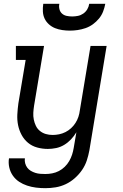

<svg xmlns="http://www.w3.org/2000/svg" viewBox="-20 -770 640 1003"><path d="M217 213Q192 213 168 210Q144 207 121.5 199.5Q99 192 80 179.5Q61 167 47.5 148Q34 129 28.5 105Q23 81 27 57H110Q108 70 111.5 83Q115 96 122.5 106Q130 116 141 122.5Q152 129 164.5 133Q177 137 190.5 138Q204 139 217 139Q235 139 253 135.5Q271 132 287.5 123.5Q304 115 318 101.5Q332 88 341.5 71.5Q351 55 356.5 38Q362 21 365 3L379 -79Q367 -59 351 -42Q335 -25 315 -13Q295 -1 273 3.5Q251 8 230 8Q201 8 174 0.5Q147 -7 126.5 -24Q106 -41 93 -65Q80 -89 74.5 -116Q69 -143 70.5 -172Q72 -201 76 -230L114 -457H63V-530H210L158 -218Q155 -199 154 -181Q153 -163 156.5 -145.5Q160 -128 167.5 -112.5Q175 -97 188.5 -86Q202 -75 219 -70Q236 -65 255 -65Q272 -65 289 -68.5Q306 -72 322 -80Q338 -88 351.5 -100.5Q365 -113 374.5 -128Q384 -143 389.5 -159.5Q395 -176 397 -193L453 -530H537L447 15Q442 42 433.5 68Q425 94 409 117.5Q393 141 371 160.5Q349 180 323.5 192Q298 204 271 208.5Q244 213 217 213ZM345 -610Q325 -610 305 -613Q285 -616 267.5 -623Q250 -630 235.5 -643Q221 -656 213 -673Q205 -690 204 -710Q203 -730 206 -750H290Q287 -736 290.5 -722Q294 -708 304 -699Q314 -690 328 -687Q342 -684 357 -684Q372 -684 387 -687Q402 -690 415 -699Q428 -708 436 -721.5Q444 -735 446 -750H530Q526 -729 518.5 -709.5Q511 -690 497 -673Q483 -656 465 -643Q447 -630 426.5 -623Q406 -616 385.5 -613Q365 -610 345 -610Z"/></svg>

Font: Iosevka Curly Slab Extended
Style: Italic
Weight: 400
Width: 7
Italic angle: -9°
Monospace: yes
Designer: Belleve Invis
Foundry: Belleve Invis
Version: Version 11.1.0; ttfautohint (v1.8.3)